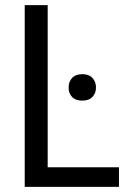

<svg xmlns="http://www.w3.org/2000/svg" viewBox="-20 -731 515 751"><path d="M166.5 -76.7H445.3V0H76.7V-710.9H166.5ZM248.5 -388.7Q248 -410.6 261.7 -425.8Q275.4 -440.9 301.8 -440.9Q328.1 -440.9 341.8 -425.8Q355.5 -410.6 355.5 -388.7Q355.5 -366.7 341.8 -352.1Q328.1 -337.4 301.8 -337.4Q275.4 -337.4 261.7 -352.1Q248 -366.7 248.5 -388.7Z"/></svg>

Font: RobotoCondensed-Regular
Style: Regular
Weight: 400
Designer: Google
Version: Version 2.001201; 2014